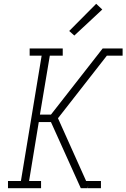

<svg xmlns="http://www.w3.org/2000/svg" viewBox="-20 -990 665 1010"><path d="M22 0V-38H90L199 -697H136V-735H310V-697H242L190 -387H248L520 -735H563L561 -720L563 -735H625V-697H542L285 -368L433 -38H511V0H442L444 -15L441 0H405L248 -348H184L133 -38H196V0ZM371 -803 344 -827 486 -970 518 -940Z"/></svg>

Font: Iosevka Slab XLtExObl
Style: Regular
Weight: 200
Width: 7
Italic angle: -9°
Monospace: yes
Designer: Belleve Invis
Foundry: Belleve Invis
Version: Version 11.1.1; ttfautohint (v1.8.3)